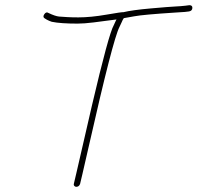

<svg xmlns="http://www.w3.org/2000/svg" viewBox="-20 -681 761 740"><path d="M150.6 -626C145.8 -618.7 146.5 -613.3 152.6 -610L160.8 -605C167 -601.7 173.2 -599 179.6 -597C202.2 -592.3 235.3 -590 278.9 -590C295.3 -590 315.7 -591.5 340.2 -594.5C364.6 -597.5 383.9 -600 397.8 -602C411.8 -604 422.2 -605.3 429 -606C428.2 -605.3 427.3 -603.5 426.1 -600.5C425 -597.5 422.4 -592 418.5 -584C405.4 -561.3 377.5 -458.6 334.7 -276C322.4 -223.3 310.7 -172.5 299.6 -123.5C288.5 -74.5 279.9 -37.3 273.9 -12L264.9 26C263.7 29.3 264 32.3 266 35C267.9 37.7 270.5 39 273.8 39C281 39 285.9 35.3 288.6 28L297.6 -10C303.7 -36 312.3 -73.3 323.3 -122C384.6 -393.2 423.6 -544.9 440.4 -577C444.2 -584.3 447.2 -590.8 449.5 -596.5C451.7 -602.2 454.1 -606.7 456.6 -610L456.8 -611C462.2 -611.7 476 -614.1 498.1 -618.3C520.2 -622.5 572.2 -627.2 654.2 -632.5C669.7 -633.5 682.5 -634.3 692.6 -635L708.9 -637C716.8 -638.5 721 -642.9 721.4 -650C721.9 -657.3 718 -661 709.7 -661L694.4 -659C683.5 -657.7 670.7 -656.7 655.9 -656C641.1 -655.3 609.7 -652.9 561.8 -648.6C513.8 -644.4 478.3 -639.5 455.4 -634C452.2 -634.7 430.4 -631.5 389.9 -624.5C349.5 -617.5 313.6 -614 282.2 -614C266.9 -614 253.1 -614.3 240.9 -615C228.7 -615.7 217.7 -616.4 207.9 -617.2C198.2 -618 184.5 -622.6 166.9 -631C160.9 -635 155.5 -633.3 150.6 -626Z"/></svg>

Font: Proton
Style: SeBdIt
Weight: 500
Version: Version 1.017